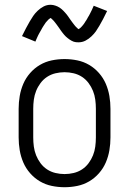

<svg xmlns="http://www.w3.org/2000/svg" viewBox="-20 -775 540 803"><path d="M250 8Q223 8 196.5 2.5Q170 -3 147 -16.5Q124 -30 106 -50.5Q88 -71 77.5 -95.5Q67 -120 62.5 -146.5Q58 -173 58 -200V-320Q58 -347 62.5 -373.5Q67 -400 77.5 -424.5Q88 -449 106 -469.5Q124 -490 147 -503.5Q170 -517 196.5 -522.5Q223 -528 250 -528Q277 -528 303.5 -522.5Q330 -517 353 -503.5Q376 -490 394 -469.5Q412 -449 422.5 -424.5Q433 -400 437.5 -373.5Q442 -347 442 -320V-200Q442 -173 437.5 -146.5Q433 -120 422.5 -95.5Q412 -71 394 -50.5Q376 -30 353 -16.5Q330 -3 303.5 2.5Q277 8 250 8ZM250 -47Q269 -47 288 -51.5Q307 -56 323 -66.5Q339 -77 350.5 -92.5Q362 -108 369 -125.5Q376 -143 378.5 -162Q381 -181 381 -200V-320Q381 -339 378.5 -358Q376 -377 369 -394.5Q362 -412 350.5 -427.5Q339 -443 323 -453.5Q307 -464 288 -468.5Q269 -473 250 -473Q231 -473 212 -468.5Q193 -464 177 -453.5Q161 -443 149.5 -427.5Q138 -412 131 -394.5Q124 -377 121.5 -358Q119 -339 119 -320V-200Q119 -181 121.5 -162Q124 -143 131 -125.5Q138 -108 149.5 -92.5Q161 -77 177 -66.5Q193 -56 212 -51.5Q231 -47 250 -47ZM308 -598Q303 -598 298 -598.5Q293 -599 288.5 -600.5Q284 -602 279.5 -604.5Q275 -607 270.5 -610Q266 -613 262.5 -616Q259 -619 255 -622.5Q251 -626 248 -630Q245 -634 241.5 -638Q238 -642 235.5 -646Q233 -650 230 -654Q227 -658 224 -662.5Q221 -667 217.5 -671.5Q214 -676 211 -680Q208 -684 205 -687.5Q202 -691 197.5 -695Q193 -699 192 -700Q191 -699 187.5 -697Q184 -695 181.5 -692Q179 -689 176 -686Q173 -683 171.5 -681Q170 -679 168.5 -676.5Q167 -674 165.5 -672Q164 -670 162.5 -667.5Q161 -665 159 -662Q157 -659 155.5 -656Q154 -653 152 -649.5Q150 -646 148 -642.5Q146 -639 144 -635.5Q142 -632 140 -628Q138 -624 136 -619.5Q134 -615 132 -610.5Q130 -606 128 -601L72 -624Q81 -642 89 -657.5Q97 -673 104.5 -685.5Q112 -698 119 -708.5Q126 -719 137.5 -730Q149 -741 162.5 -748Q176 -755 192 -755Q197 -755 202 -754Q207 -753 211.5 -751.5Q216 -750 220.5 -748Q225 -746 229.5 -743Q234 -740 237.5 -737Q241 -734 245 -730Q249 -726 252 -722.5Q255 -719 258.5 -715Q262 -711 264.5 -707Q267 -703 270 -699Q273 -695 276 -690.5Q279 -686 282.5 -681.5Q286 -677 289 -673Q292 -669 295 -665.5Q298 -662 302 -658.5Q306 -655 308 -653Q309 -653 312.5 -655.5Q316 -658 318.5 -660.5Q321 -663 324 -666.5Q327 -670 328.5 -672Q330 -674 331.5 -676Q333 -678 334.5 -680.5Q336 -683 337.5 -685.5Q339 -688 341 -690.5Q343 -693 344.5 -696.5Q346 -700 348 -703Q350 -706 352 -709.5Q354 -713 356 -717Q358 -721 360 -725Q362 -729 364 -733Q366 -737 368 -742Q370 -747 372 -751L428 -729Q419 -710 411 -695Q403 -680 395.5 -667Q388 -654 381 -644Q374 -634 362.5 -623Q351 -612 337.5 -605Q324 -598 308 -598Z"/></svg>

Font: Iosevka SS04 Light
Style: Regular
Weight: 300
Monospace: yes
Designer: Belleve Invis
Foundry: Belleve Invis
Version: Version 19.0.0; ttfautohint (v1.8.4)